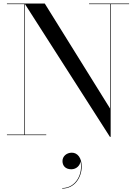

<svg xmlns="http://www.w3.org/2000/svg" viewBox="-20 -770 775 1094"><path d="M19.5 -3.5V0H243.5V-3.5H122.5V-746.5L606.5 10H610.5V-746.5H715.5V-750H487.5V-746.5H607V-152L235 -750H19.5V-746.5H119V-3.5ZM336 147.5C336 173.5 352 194.5 386.5 194.5C416.5 194.5 437.5 171 438.5 148.5C454.5 219.5 412.5 301.5 334.5 301.5V304.5C406.5 304.5 445.5 239.5 445.5 179C445.5 128.5 421 100 389.5 100C359 100 336 121 336 147.5Z"/></svg>

Font: Bodoni* 48pt
Style: Regular
Weight: 400
Version: Version 2.3